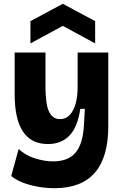

<svg xmlns="http://www.w3.org/2000/svg" viewBox="-20 -804 650 1009"><path d="M266 185Q226 185 183.5 178Q141 171 103.5 157Q66 143 39 121L78 -21Q113 12 163 28Q213 44 259 44Q339 44 377.5 -2.5Q416 -49 421 -146L426 -232H402Q388 -136 345 -91.5Q302 -47 232 -47Q57 -47 57 -309V-528H219V-349Q219 -257 237.5 -217.5Q256 -178 296 -178Q339 -178 363.5 -224Q388 -270 388 -348V-528H549V-140Q549 185 266 185ZM140 -576V-693L310 -784L480 -693V-576L310 -668Z"/></svg>

Font: Bricolage Grotesque 12pt ExtraBold
Style: Regular
Weight: 800
Designer: Mathieu Triay
Foundry: Atelier Triay
Version: Version 1.001; ttfautohint (v1.8.4.7-5d5b);gftools[0.9.33.de